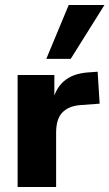

<svg xmlns="http://www.w3.org/2000/svg" viewBox="-20 -743 435 763"><path d="M50 0V-445H196V-333H188Q198 -388 232.5 -419Q267 -450 327 -455L368 -458L376 -331L294 -325Q250 -320 226.5 -294.5Q203 -269 203 -215V0ZM164 -509 253 -723H395L261 -509Z"/></svg>

Font: Nunito Sans 12pt ExtraLight
Style: Weight 830 Width 84 Optical size 12.0 YTLC 445
Weight: 830
Width: 4
Designer: Vernon Adams
Foundry: Vernon Adams
Version: Version 3.101;gftools[0.9.27]